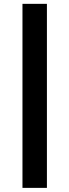

<svg xmlns="http://www.w3.org/2000/svg" viewBox="-20 -750 352 974"><path d="M94 203.1H218V-730.5H94Z"/></svg>

Font: Roboto Flex
Style: Regular
Weight: 400
Designer: Berlow after Robertson
Foundry: Google
Version: Version 3.200;gftools[0.9.32]